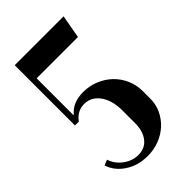

<svg xmlns="http://www.w3.org/2000/svg" viewBox="-217 -774 861 861"><g transform="rotate(-45 213.5 -344.0)"><path d="M46 -107Q58 -70 90.5 -46Q123 -22 161 -22Q203 -22 227 -52.5Q251 -83 251 -134V-215Q251 -278 223 -317Q195 -356 150 -356Q127 -356 108.5 -345.5Q90 -335 78 -317H53V-699H363L343 -588H81V-356L84 -355Q118 -397 185 -397Q225 -397 260 -382.5Q295 -368 321 -343Q347 -318 362 -284Q377 -250 377 -211V-163Q377 -126 362 -94.5Q347 -63 321.5 -39.5Q296 -16 261.5 -2.5Q227 11 187 11Q127 11 81.5 -18.5Q36 -48 20 -96Z"/></g></svg>

Font: Moniqa Black Heading
Style: Regular
Weight: 900
Designer: Rajesh Rajput
Foundry: Rajesh Rajput
Version: Version 1.000